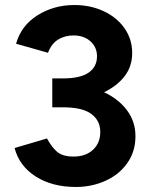

<svg xmlns="http://www.w3.org/2000/svg" viewBox="-20 -732 597 764"><path d="M38 -143 167 -181Q184 -149 206 -129Q228 -109 273 -109Q321 -109 350 -136Q379 -163 379 -207Q379 -252 343.5 -278.5Q308 -305 231 -305H188V-420H231Q299 -420 332.5 -443Q366 -466 366 -508Q366 -544 340 -567.5Q314 -591 272 -591Q239 -591 212 -575Q185 -559 171 -522L44 -558Q64 -630 129 -671Q194 -712 276 -712Q340 -712 392.5 -687.5Q445 -663 475.5 -619.5Q506 -576 506 -521Q506 -468 476 -429Q446 -390 394 -365Q452 -338 485.5 -293Q519 -248 519 -190Q519 -129 486.5 -83Q454 -37 399.5 -12.5Q345 12 282 12Q188 12 122.5 -29.5Q57 -71 38 -143Z"/></svg>

Font: Oak Sans
Style: Bold
Weight: 700
Designer: Erik Kennedy, Walven
Foundry: Erik Kennedy, Walven
Version: Version 1.000